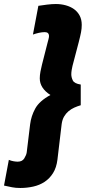

<svg xmlns="http://www.w3.org/2000/svg" viewBox="-90 -744 507 956"><path d="M271 -416Q269 -408 267 -396Q265 -384 265 -374Q265 -359 272.5 -343.5Q280 -328 312 -323V-220Q295 -215 279.5 -208Q264 -201 251 -190Q238 -179 229 -163.5Q220 -148 217 -126L196 51Q191 91 174 118Q157 145 132 161.5Q107 178 75.5 185Q44 192 11 192Q-12 192 -29.5 188.5Q-47 185 -70 180L-46 52Q-34 57 -22 59Q-10 61 -2 61Q21 61 31 44.5Q41 28 43 15L60 -125Q65 -166 85.5 -203.5Q106 -241 161 -271Q108 -305 108 -354Q108 -369 111.5 -388Q115 -407 119 -422L147 -532Q149 -540 151.5 -549Q154 -558 154 -564Q154 -584 133 -584Q119 -584 103.5 -580.5Q88 -577 74 -572L101 -715Q119 -718 144 -721Q169 -724 188 -724Q214 -724 237.5 -717.5Q261 -711 278.5 -698.5Q296 -686 306.5 -666.5Q317 -647 317 -620Q317 -602 313.5 -583.5Q310 -565 302 -534Z"/></svg>

Font: Amaranth
Style: Bold Italic
Weight: 700
Italic angle: -12°
Designer: Gesine Todt
Foundry: Gesine Todt
Version: Version 1.001